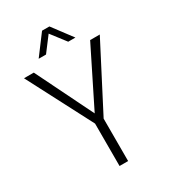

<svg xmlns="http://www.w3.org/2000/svg" viewBox="-212 -984 960 1086"><g transform="rotate(-30 268.0 -441.0)"><path d="M240 -277 20 -700H84L267 -328L452 -700H515L296 -277V0H240ZM243 -882H291L387 -754H340L267 -849L195 -754H147Z"/></g></svg>

Font: Sarabun ExtraLight
Style: Regular
Weight: 275
Designer: Suppakit Chalermlarp | Katatrad Co.,Ltd.
Foundry: Cadson Demak Co.,Ltd.
Version: Version 1.000; ttfautohint (v1.6)